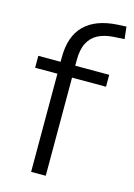

<svg xmlns="http://www.w3.org/2000/svg" viewBox="-110 -766 573 824"><g transform="rotate(15 176.5 -354.0)"><path d="M113 0V-436H14V-489H129L113 -472V-509Q113 -602 162 -651Q211 -700 306 -706L347 -708L353 -654L302 -651Q263 -648 235.5 -633.5Q208 -619 193 -590Q178 -561 178 -513V-476L167 -489H329V-436H178V0Z"/></g></svg>

Font: Nunito Sans 10pt Light
Style: Regular
Weight: 300
Designer: Vernon Adams
Foundry: Vernon Adams
Version: Version 3.101;gftools[0.9.27]